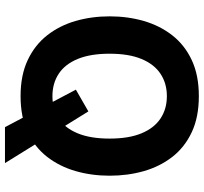

<svg xmlns="http://www.w3.org/2000/svg" viewBox="-44 -715 828 780"><g transform="rotate(90 370.0 -325.0)"><path d="M642.6 68.8 432.6 -270 344.2 -219.2 496.6 68.8ZM370.6 -718.8Q285.2 -718.8 223.9 -689.9Q162.6 -661.1 123.3 -610.6Q84 -560.1 65.2 -494.9Q46.4 -429.7 46.4 -356.4Q46.4 -283.2 65.2 -218Q84 -152.8 123.5 -102.5Q163.1 -52.2 224.4 -23.4Q285.6 5.4 370.6 5.4Q455.6 5.4 516.8 -23.4Q578.1 -52.2 617.2 -102.5Q656.2 -152.8 675 -218Q693.8 -283.2 693.8 -356.4Q693.8 -429.7 675.3 -494.9Q656.7 -560.1 617.7 -610.6Q578.6 -661.1 517.3 -689.9Q456.1 -718.8 370.6 -718.8ZM370.6 -588.9Q422.4 -588.9 461.2 -563.2Q500 -537.6 521.5 -486.1Q543 -434.6 543 -356.4Q543 -278.3 521.7 -226.8Q500.5 -175.3 461.9 -149.7Q423.3 -124 370.6 -124Q318.4 -124 279.5 -149.7Q240.7 -175.3 219.5 -226.8Q198.2 -278.3 198.2 -356.4Q198.2 -434.6 219.7 -486.1Q241.2 -537.6 280 -563.2Q318.8 -588.9 370.6 -588.9Z"/></g></svg>

Font: Estedad-FD-VF Thin
Style: Regular
Weight: 100
Designer: Amin Abedi
Version: Version 5.0